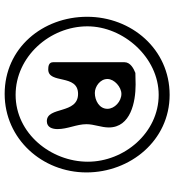

<svg xmlns="http://www.w3.org/2000/svg" viewBox="18 -765 748 824"><g transform="rotate(90 392.0 -353.0)"><path d="M52 -353C52 -162 186 1 383 1C576 1 720 -160 720 -350C720 -538 583 -707 387 -707C191 -707 52 -543 52 -353ZM93 -354C93 -509 227 -660 387 -660C550 -660 674 -512 674 -356C674 -198 553 -46 387 -46C223 -46 93 -193 93 -354ZM383 -314C471 -314 436 -180 500 -180C527 -180 534 -204 534 -226C534 -269 513 -308 513 -350C513 -383 527 -413 527 -446C527 -540 417 -561 343 -561C336 -561 301 -560 293 -560C275 -553 247 -539 247 -513V-207C247 -188 265 -186 278 -186C342 -186 296 -314 383 -314ZM319 -440C319 -470 354 -500 383 -500C415 -500 447 -471 447 -440C447 -405 411 -386 379 -386C351 -386 319 -409 319 -440Z"/></g></svg>

Font: Asimov Print
Style: Regular
Weight: 500
Designer: Google
Version: Version 2.000980: 2014